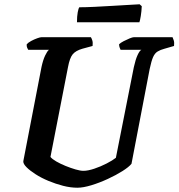

<svg xmlns="http://www.w3.org/2000/svg" viewBox="-20 -878 835 898"><path d="M342 0Q310 0 275 -9Q240 -18 206.5 -32Q173 -46 146.5 -63Q120 -80 104 -96Q88 -112 89 -124L174 -564Q181 -597 191 -618Q201 -639 209 -645H112Q110 -648 107 -655Q104 -662 105 -671Q112 -679 126 -686.5Q140 -694 154 -699Q168 -704 174 -704H405Q408 -700 411.5 -689.5Q415 -679 413 -663L365 -650Q334 -641 320 -624Q306 -607 298 -564L216 -144Q224 -134 243 -123Q262 -112 286.5 -102Q311 -92 333.5 -85.5Q356 -79 370 -79Q391 -79 421 -89Q451 -99 479 -113.5Q507 -128 522 -140L606 -564Q614 -600 623.5 -620.5Q633 -641 641 -645H544Q543 -647 540 -654.5Q537 -662 537 -671Q544 -678 558.5 -685.5Q573 -693 586.5 -698.5Q600 -704 606 -704H787Q789 -700 792.5 -689.5Q796 -679 794 -663L749 -650Q730 -645 717 -637Q704 -629 696 -611Q688 -593 680 -555L595 -112Q583 -97 553 -78Q523 -59 484 -41Q445 -23 407 -11.5Q369 0 342 0ZM340 -774Q340 -802 343.5 -820.5Q347 -839 351 -844Q381 -844 421.5 -846Q462 -848 504 -850.5Q546 -853 580.5 -855Q615 -857 633 -858L643 -849Q642 -825 638.5 -803.5Q635 -782 632 -774Z"/></svg>

Font: Texturina Medium 12pt
Style: Bold Italic
Weight: 700
Italic angle: -11°
Version: Version 1.002